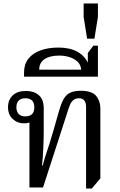

<svg xmlns="http://www.w3.org/2000/svg" viewBox="-20 -1076 691 1102"><path d="M474 6V-463Q474 -486 464 -499Q454 -512 433 -512Q422 -512 411.5 -508Q401 -504 392 -492.5Q383 -481 375 -457L227 0H149V-389L165 -383Q160 -377 148 -372.5Q136 -368 119 -368Q80 -368 53 -393Q26 -418 26 -461Q26 -503 53 -528.5Q80 -554 129 -554Q174 -554 202.5 -530Q231 -506 231 -454V-325Q231 -282 228.5 -225.5Q226 -169 221 -126H225Q236 -166 245.5 -195Q255 -224 264.5 -253Q274 -282 285 -321L319 -440Q331 -482 345 -507Q359 -532 382 -543.5Q405 -555 443 -555Q508 -555 532 -525.5Q556 -496 556 -454V-52L507 6ZM125 -408Q177 -408 177 -460Q177 -512 125 -512Q101 -512 87.5 -499Q74 -486 74 -460Q74 -435 87.5 -421.5Q101 -408 125 -408Z M118 -636V-660Q118 -707 142.5 -738.5Q167 -770 211.5 -786.5Q256 -803 316 -803Q379 -803 422 -780Q465 -757 484 -716V-772L516 -814H542V-636ZM205 -676H446Q444 -704 425 -722Q406 -740 378 -748.5Q350 -757 320 -757Q266 -757 235.5 -736.5Q205 -716 205 -676Z M480 -854 460 -979V-1056H542V-979L522 -854Z"/></svg>

Font: Noto Serif Thai
Style: Regular
Weight: 400
Designer: Monotype Design Team
Foundry: Monotype Imaging Inc.
Version: Version 2.001